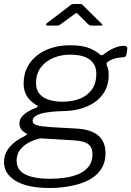

<svg xmlns="http://www.w3.org/2000/svg" viewBox="-35 -764 656 959"><path d="M214 175Q102 175 43.5 139.5Q-15 104 -15 46Q-15 3 14 -30.5Q43 -64 90 -85Q97 -89 99 -92Q101 -95 95 -98Q78 -108 70 -119.5Q62 -131 62 -147Q62 -167 75 -182Q88 -197 107 -208Q126 -219 144 -225Q151 -227 153 -231.5Q155 -236 149 -238Q116 -257 99.5 -283.5Q83 -310 83 -346Q83 -393 101.5 -428.5Q120 -464 152 -488.5Q184 -513 225.5 -525.5Q267 -538 313 -538Q376 -538 411 -523.5Q446 -509 465 -491Q470 -487 475.5 -488.5Q481 -490 486 -495Q499 -505 514.5 -514Q530 -523 547.5 -529Q565 -535 581 -535Q593 -535 597.5 -531.5Q602 -528 601 -520L597 -495Q596 -486 592.5 -482.5Q589 -479 580 -478Q561 -477 548 -474Q535 -471 523 -466Q493 -453 497 -442Q501 -433 504.5 -420.5Q508 -408 508 -390Q508 -343 488.5 -308.5Q469 -274 436 -252Q403 -230 362 -219.5Q321 -209 276 -209Q267 -209 243 -207.5Q219 -206 192.5 -201.5Q166 -197 147 -187Q128 -177 128 -160Q128 -145 149.5 -138.5Q171 -132 220 -129L344 -122Q420 -118 456 -87Q492 -56 492 1Q492 41 476.5 70Q461 99 434 119Q407 139 371.5 151Q336 163 295.5 169Q255 175 214 175ZM215 129Q253 129 290.5 123.5Q328 118 359 104.5Q390 91 408.5 67Q427 43 427 7Q427 -27 406.5 -43.5Q386 -60 334 -63L167 -73Q134 -66 107 -51Q80 -36 64 -14Q48 8 48 37Q48 87 93 108Q138 129 215 129ZM279 -256Q323 -256 361 -270Q399 -284 422.5 -315Q446 -346 446 -396Q446 -442 413 -466.5Q380 -491 315 -491Q271 -491 232 -475Q193 -459 169 -427.5Q145 -396 145 -348Q145 -303 180 -279.5Q215 -256 279 -256ZM404 -644 355 -693Q348 -700 346 -699Q344 -698 335 -692L267 -642Q261 -638 258 -637Q255 -636 249 -636H202Q196 -636 195 -640Q194 -644 199 -648L313 -735Q318 -740 323 -742Q328 -744 336 -744H367Q374 -744 377 -740Q380 -736 384 -733L472 -646Q477 -641 476.5 -638.5Q476 -636 469 -636H419Q415 -636 411.5 -638.5Q408 -641 404 -644Z"/></svg>

Font: Libre Franklin Light
Style: Italic
Weight: 300
Italic angle: -8°
Designer: Pablo Impallari, Rodrigo Fuenzalida, Nhung Nguyen
Foundry: Impallari Type
Version: Version 3.000